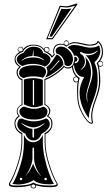

<svg xmlns="http://www.w3.org/2000/svg" viewBox="-20 -1044 629 1076"><path d="M415 -1021 275 -824H239L315 -1012Q336 -1009 352 -1009Q364 -1009 405 -1023Q408 -1023 410 -1024H411ZM401 -1012Q401 -1012 397.5 -1011Q394 -1010 388.5 -1008.5Q383 -1007 377 -1005.5Q371 -1004 364.5 -1003Q358 -1002 353 -1002L319 -1005L247 -831L272 -830ZM380 -996 270 -838 257 -840 324 -995Q335 -993 352 -993Q359 -993 380 -996ZM339 -802Q339 -800 340.5 -797.5Q342 -795 343.5 -794.5Q345 -794 348.5 -792.5Q352 -791 352 -790Q356 -790 360 -794Q364 -798 364 -802Q364 -806 360 -810Q356 -814 352 -814Q347 -814 343 -810.5Q339 -807 339 -802ZM352 -818Q358 -818 362 -813Q366 -808 366 -802V-798Q381 -808 398 -808Q416 -808 443 -801Q470 -794 481 -794Q496 -794 510.5 -798.5Q525 -803 526 -813Q528 -814 529 -814L530 -815L531 -814Q557 -795 557 -750Q557 -724 541 -702H543Q549 -702 553.5 -698Q558 -694 558 -687Q558 -680 553.5 -675Q549 -670 542 -670Q538 -670 534 -673Q542 -636 542 -587Q542 -547 519.5 -488Q497 -429 497 -396Q497 -375 501 -359Q501 -355 498 -352.5Q495 -350 492 -350Q470 -353 441.5 -403.5Q413 -454 413 -505Q413 -511 412.5 -522.5Q412 -534 412 -540Q412 -567 415 -585Q411 -583 407 -582Q400 -582 395 -587Q390 -592 390 -599Q390 -605 394.5 -610Q399 -615 406 -615Q387 -636 383 -668Q375 -660 362 -660Q344 -660 340 -669Q327 -651 292 -627Q257 -603 234 -596V-460Q244 -455 252.5 -445Q261 -435 262 -424Q262 -407 251 -394Q274 -379 274 -354Q274 -312 235 -292V-246Q235 -192 256.5 -124Q278 -56 299 -21Q303 -15 304 -10Q304 5 264 5Q213 5 181 -5Q182 -4 182 -1Q182 12 168 12Q162 12 157 8.5Q152 5 152 -1Q152 -4 153 -6Q123 5 70 5Q55 5 45 2.5Q35 0 32.5 -3Q30 -6 30 -10Q30 -16 33 -21Q55 -55 77.5 -123.5Q100 -192 100 -246V-292Q61 -314 61 -354Q61 -365 67.5 -377Q74 -389 84 -394Q74 -406 74 -420Q74 -444 101 -459V-595Q88 -600 80.5 -612.5Q73 -625 73 -639Q73 -657 89 -670Q62 -685 62 -711Q62 -736 90 -753Q79 -757 79 -766Q79 -772 84 -777Q89 -782 96 -782Q101 -782 105.5 -778Q110 -774 110 -769Q131 -794 168 -794Q206 -794 226 -769Q229 -781 242 -781Q257 -781 257 -766Q257 -756 247 -752Q266 -742 272 -730Q280 -735 281 -740Q278 -749 278 -757Q278 -777 290 -789Q302 -799 320 -799Q326 -799 338 -796Q337 -798 337 -802Q337 -808 341.5 -813Q346 -818 352 -818ZM230 -767Q230 -764 230.5 -762.5Q231 -761 232.5 -759.5Q234 -758 235.5 -757Q237 -756 240 -755Q243 -754 244 -754Q248 -754 251 -757Q254 -760 254 -764Q254 -775 243 -778Q242 -778 241 -778Q236 -778 233 -775Q230 -772 230 -767ZM82 -768Q82 -758 94 -755Q102 -758 105 -759Q107 -764 108 -765Q108 -770 103.5 -774.5Q99 -779 94.5 -779Q90 -779 86 -775.5Q82 -772 82 -768ZM105 -44Q101 -49 93 -47Q90 -44 91 -39Q92 -34 96 -34Q100 -34 103 -36.5Q106 -39 105 -44ZM242 -44Q239 -50 231 -46Q228 -44 229 -39Q230 -34 234 -34Q246 -34 242 -44ZM211 -56Q208 -60 202 -69Q196 -78 193 -82Q171 -122 171 -158V-212Q171 -215 169 -216.5Q167 -218 164.5 -216.5Q162 -215 162 -211V-158Q162 -127 139 -83Q122 -57 122 -56Q127 -62 133.5 -70.5Q140 -79 143 -82Q162 -114 166 -127Q169 -118 172.5 -110Q176 -102 182 -92.5Q188 -83 188 -82Q189 -82 197 -71.5Q205 -61 211 -56ZM230 -352 228 -353Q192 -330 168 -330Q143 -330 102 -353Q100 -354 99 -353Q99 -352 102 -350Q137 -322 162 -322V-278Q162 -275 164.5 -273.5Q167 -272 169 -273Q171 -274 171 -278V-322Q198 -322 230 -352ZM171 -458V-593Q171 -596 167.5 -596Q164 -596 164 -593V-458Q164 -455 167.5 -455Q171 -455 171 -458ZM225 -710Q201 -730 168 -730V-759Q168 -763 167 -763Q166 -763 166 -759L162 -730Q130 -730 104 -708Q99 -704 101 -703Q102 -703 104 -705Q128 -722 166 -722Q199 -722 222 -708Q226 -706 227 -707Q227 -708 225 -710ZM313 -701Q315 -703 313 -705Q311 -707 309 -705Q304 -700 287 -679Q270 -658 261 -653Q259 -651 263 -649Q271 -654 289.5 -675.5Q308 -697 313 -701ZM282 -13Q268 -11 258 -11Q194 -11 168 -35Q154 -24 128.5 -17Q103 -10 78 -10Q62 -11 50 -13Q72 -48 93 -114Q114 -180 114 -241V-246V-289Q130 -247 168 -247Q202 -249 220 -288V-246Q220 -205 231 -156Q242 -107 255.5 -71Q269 -35 282 -13ZM259 -349Q259 -336 250 -324Q241 -312 233.5 -307Q226 -302 212 -293Q198 -257 168 -257Q151 -257 139 -267.5Q127 -278 123 -294Q77 -317 77 -346Q77 -366 89 -377Q96 -381 104 -379Q138 -364 170 -364Q202 -364 233 -378Q238 -382 246 -377Q259 -364 259 -349ZM246 -420Q246 -395 225 -384.5Q204 -374 173 -374Q130 -374 108 -388Q89 -401 89 -420Q89 -430 98 -438Q107 -446 115 -446H117Q150 -434 172 -434Q196 -434 219 -445Q221 -445 222 -446Q229 -446 237.5 -438Q246 -430 246 -420ZM220 -455Q194 -443 169 -443Q148 -443 114 -459V-598Q135 -606 169 -606Q194 -606 220 -597ZM87 -633Q87 -658 111.5 -668Q136 -678 166 -678Q238 -678 238 -643Q238 -623 220 -608Q197 -616 166 -616Q133 -616 113 -606Q87 -615 87 -633ZM263 -711Q263 -699 253.5 -687.5Q244 -676 231 -671Q202 -686 165 -686Q130 -686 106 -674Q95 -678 84.5 -688Q74 -698 74 -710Q74 -735 115 -750Q119 -763 134.5 -772.5Q150 -782 168 -782Q205 -782 219 -756Q221 -751 222 -746Q235 -746 249 -735Q263 -724 263 -711ZM233 -610Q246 -627 246 -644Q246 -650 240 -668Q256 -677 274.5 -705Q293 -733 297 -738Q311 -735 323 -718Q335 -701 335 -682Q322 -663 285 -637.5Q248 -612 233 -610ZM389 -711Q389 -698 382 -686Q375 -674 362 -674Q349 -675 342 -682Q342 -703 330 -721Q318 -739 297 -744Q292 -751 292 -759Q292 -770 301 -776.5Q310 -783 322 -783Q346 -783 367.5 -760.5Q389 -738 389 -711ZM478 -381Q426 -452 426 -527Q426 -566 452 -613H446Q424 -613 409.5 -635Q395 -657 395 -682Q394 -679 391.5 -675.5Q389 -672 389 -671Q394 -626 426 -608Q427 -606 426 -604Q418 -579 418 -536Q418 -531 418 -520.5Q418 -510 418 -505Q418 -457 444.5 -408Q471 -359 492 -356Q494 -356 495 -358Q491 -375 491 -395Q491 -429 513 -488.5Q535 -548 535 -587Q535 -668 522 -688Q521 -691 524 -692Q551 -719 551 -753Q551 -787 531 -807Q524 -788 478 -788Q465 -788 439.5 -795Q414 -802 398 -802Q376 -802 354 -784Q354 -783 352.5 -783Q351 -783 350 -784Q338 -794 320 -794Q305 -794 294 -785Q283 -776 283 -756Q283 -744 286 -740Q289 -738 282 -731Q275 -724 272 -722Q268 -720 267 -724Q265 -731 252 -741Q239 -751 230 -752Q213 -789 168 -789Q148 -789 131 -778.5Q114 -768 109 -754Q97 -751 83 -740.5Q69 -730 67 -717Q67 -704 72 -695Q77 -686 81.5 -682Q86 -678 96 -671Q99 -670 96 -668Q79 -656 79 -639Q79 -626 86 -615Q93 -604 106 -601V-455Q95 -453 86.5 -443Q78 -433 78 -422Q78 -409 89 -395Q92 -392 89 -390Q72 -383 66 -357Q66 -316 105 -298V-249Q105 -193 83 -125Q61 -57 39 -20Q36 -15 36 -14Q36 -4 70 -4Q142 -4 165 -20H169Q193 -4 264 -4Q298 -4 298 -13Q298 -15 294 -20Q273 -56 251.5 -124.5Q230 -193 230 -249V-298Q268 -316 268 -350Q268 -380 246 -390Q242 -392 244 -395Q256 -409 256 -420Q256 -432 247.5 -443Q239 -454 229 -456V-601Q257 -611 289 -633Q321 -655 338 -677Q346 -666 358 -666Q362 -666 370 -668Q384 -671 390.5 -686Q397 -701 397 -717Q397 -719 396.5 -721Q396 -723 396 -724Q398 -725 401 -726Q406 -726 410 -721.5Q414 -717 414 -712Q414 -706 410 -701.5Q406 -697 401 -698L398 -690H400Q410 -690 416 -696.5Q422 -703 422 -711Q422 -719 415.5 -726Q409 -733 401 -733Q397 -732 394 -731Q394 -740 383 -755.5Q372 -771 359 -777Q372 -792 397 -792Q413 -792 442.5 -784.5Q472 -777 481 -777H486Q519 -777 535 -790Q542 -773 542 -759Q542 -725 509 -694Q527 -660 527 -605V-588Q527 -546 502.5 -483.5Q478 -421 478 -387ZM460 -735Q464 -734 472 -734Q505 -734 526 -757Q528 -760 528 -762Q526 -762 525 -760Q502 -742 474 -742Q455 -742 438 -751Q430 -755 429 -748Q429 -743 434 -740Q444 -737 450 -724Q456 -711 456 -697Q456 -675 432 -654L433 -652Q447 -661 454.5 -671Q462 -681 462 -698Q462 -715 456 -726Q490 -695 490 -636Q490 -608 479 -574Q468 -540 466 -529Q464 -516 464 -510Q464 -489 470 -471H471Q468 -489 468 -506Q468 -519 470 -526Q472 -540 485 -574Q498 -608 498 -635Q498 -698 460 -735ZM556 -687Q556 -691 552 -695Q548 -699 543 -699Q539 -699 535 -696Q531 -693 530 -690Q532 -683 533 -679Q538 -674 542 -674Q548 -674 552 -678Q556 -682 556 -687ZM409 -612H407Q402 -612 398 -608.5Q394 -605 394 -600Q394 -595 398.5 -590.5Q403 -586 407 -586Q412 -586 416 -590Q418 -600 419 -603Q415 -606 409 -612ZM158 -7Q156 -2 156 -1Q156 3 160 5.5Q164 8 168 8Q178 8 178 -1Q178 -3 176 -6Q171 -9 166 -11Q162 -8 158 -7Z"/></svg>

Font: Indiction Unicode
Style: Normal
Weight: 500
Version: Version 1.1